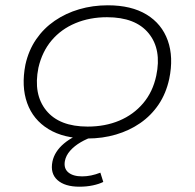

<svg xmlns="http://www.w3.org/2000/svg" viewBox="-20 -515 735 725"><path d="M310 8Q221 8 163 -27.5Q105 -63 82.5 -126Q60 -189 76 -271Q88 -325 116.5 -366.5Q145 -408 186.5 -436.5Q228 -465 279 -480Q330 -495 387 -495Q476 -495 533.5 -460Q591 -425 613.5 -362Q636 -299 619 -217Q607 -162 579 -120.5Q551 -79 510 -50.5Q469 -22 418 -7Q367 8 310 8ZM311 -37Q377 -37 430.5 -59.5Q484 -82 520.5 -125Q557 -168 570 -229Q591 -328 541.5 -389Q492 -450 384 -450Q319 -450 265 -427.5Q211 -405 175 -362.5Q139 -320 125 -259Q105 -159 154.5 -98Q204 -37 311 -37ZM280 190Q225 190 197 165Q169 140 178 95Q186 57 221.5 27Q257 -3 321 -24L335 0Q309 8 285 22Q261 36 245 54Q229 72 225 93Q220 121 238 136Q256 151 290 151Q307 151 324 147.5Q341 144 359 137L370 172Q354 180 330.5 185Q307 190 280 190Z"/></svg>

Font: Nunito Sans 10pt Expanded ExtraLight
Style: Italic
Weight: 250
Width: 7
Italic angle: -9°
Designer: Vernon Adams
Foundry: Vernon Adams
Version: Version 3.101;gftools[0.9.27]